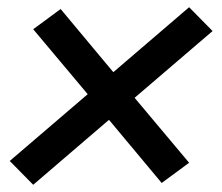

<svg xmlns="http://www.w3.org/2000/svg" viewBox="-20 -606 616 532"><path d="M72 -94 282 -274 428 -99 504 -155 353 -335 569 -520 504 -586 294 -406 148 -581 72 -525 223 -345 7 -160Z"/></svg>

Font: Iosevka Sparkle Medium Oblique
Style: Regular
Weight: 500
Italic angle: -9°
Designer: Belleve Invis
Foundry: Belleve Invis
Version: Version 4.5.0; ttfautohint (v1.8.3)